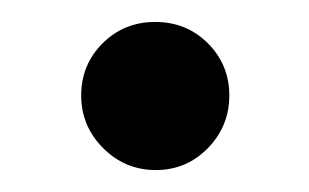

<svg xmlns="http://www.w3.org/2000/svg" viewBox="-20 -387 282 175"><path d="M169.5 -347.5Q189 -328 189 -300Q189 -272 169.5 -252Q150 -232 122 -232Q94 -232 74 -252Q54 -272 54 -300Q54 -328 73.5 -347.5Q93 -367 121.5 -367Q150 -367 169.5 -347.5Z"/></svg>

Font: Hind Mysuru Medium
Style: Regular
Weight: 500
Designer: Manushi Parikh, Hitesh Malaviya
Foundry: Indian Type Foundry
Version: Version 0.703;PS 1.0;hotconv 1.0.86;makeotf.lib2.5.63406